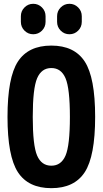

<svg xmlns="http://www.w3.org/2000/svg" viewBox="-20 -980 540 1010"><path d="M410.2 -894.5V-865.2Q410.2 -837.9 391.1 -818.8Q372.1 -799.8 345.2 -799.8Q318.4 -799.8 299.3 -818.8Q280.3 -837.9 280.3 -865.2V-894.5Q280.3 -921.9 299.3 -940.9Q318.4 -960 345.2 -960Q372.1 -960 391.1 -940.9Q410.2 -921.9 410.2 -894.5ZM89.8 -894.5Q89.8 -921.9 108.9 -940.9Q127.9 -960 154.8 -960Q181.6 -960 200.7 -940.9Q219.7 -921.9 219.7 -894.5V-865.2Q219.7 -837.9 200.7 -818.8Q181.6 -799.8 154.8 -799.8Q127.9 -799.8 108.9 -818.8Q89.8 -837.9 89.8 -865.2ZM175.3 -161.6Q198.2 -108.4 250 -108.4Q301.8 -108.4 324.7 -161.6Q347.7 -214.8 347.7 -364.7Q347.7 -514.6 324.7 -568.4Q301.8 -622.1 250 -622.1Q198.2 -622.1 175.3 -568.4Q152.3 -514.6 152.3 -364.7Q152.3 -214.8 175.3 -161.6ZM74.2 -656.2Q128.9 -740.2 250 -740.2Q371.1 -740.2 425.8 -656.2Q480.5 -572.3 480.5 -365.2Q480.5 -158.2 425.8 -74.2Q371.1 9.8 250 9.8Q128.9 9.8 74.2 -74.2Q19.5 -158.2 19.5 -365.2Q19.5 -572.3 74.2 -656.2Z"/></svg>

Font: Rounded-X Mgen+ 2m bold
Style: Bold
Weight: 700
Designer: [Source Han Sans]
Ryoko NISHIZUKA  (kana & ideographs); Paul D. Hunt (Latin, Greek & Cyrillic); Wenlong ZHANG  (bopomofo
Version: Version 1.059.20150602